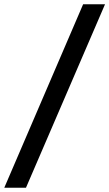

<svg xmlns="http://www.w3.org/2000/svg" viewBox="-34 -776 509 894"><path d="M455 -756 87 98H-14L353 -756Z"/></svg>

Font: XXII Aven Bold
Style: Regular
Weight: 700
Designer: Lecter Johnson
Foundry: Doubletwo Studios
Version: Version 1.001